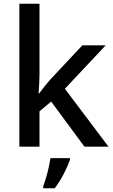

<svg xmlns="http://www.w3.org/2000/svg" viewBox="-20 -780 603 1021"><path d="M190 -382Q190 -361 188.5 -333.5Q187 -306 185 -283H188Q199 -298 218.5 -322.5Q238 -347 253 -363L418 -539H542L325 -308L557 0H429L252 -240L190 -188V0H83V-760H190ZM352 70Q342 99 320 142.5Q298 186 271 221H210V209Q217 191 225 164.5Q233 138 239 110Q245 82 248 61H352Z"/></svg>

Font: Noto Sans Thaana Medium
Style: Regular
Weight: 500
Designer: David Williams
Foundry: Google Inc.
Version: Version 3.001; ttfautohint (v1.8.4.7-5d5b)